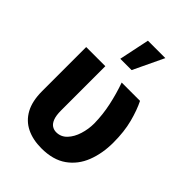

<svg xmlns="http://www.w3.org/2000/svg" viewBox="-228 -885 1001 1001"><g transform="rotate(45 273.0 -384.0)"><path d="M55.7 -528.3H196.8V-202.6Q196.8 -165 205.1 -143.6Q213.4 -122.1 227.5 -112.8Q241.7 -103.5 258.8 -103.5Q293.9 -103.5 318.1 -129.2Q342.3 -154.8 354.7 -194.6Q367.2 -234.4 367.2 -276.4Q366.2 -341.3 352.5 -404.5Q338.9 -467.8 317.4 -528.3H452.6Q475.1 -483.4 491.7 -420.2Q508.3 -356.9 508.3 -276.4Q508.3 -196.3 482.9 -131.3Q457.5 -66.4 403.6 -28.1Q349.6 10.3 263.7 10.3Q200.7 10.3 154.1 -12.5Q107.4 -35.2 81.5 -82.5Q55.7 -129.9 55.7 -203.6ZM224.6 -610.8 259.8 -779.3H388.2L308.1 -610.8Z"/></g></svg>

Font: RobotoDEMO
Style: Regular
Weight: 400
Designer: Christian Robertson
Foundry: Google
Version: Version 2.136